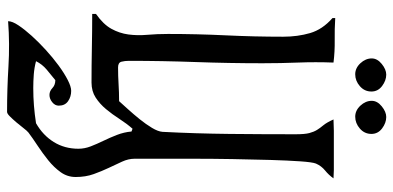

<svg xmlns="http://www.w3.org/2000/svg" viewBox="-312 -584 1140 557"><g transform="rotate(90 258.5 -305.0)"><path d="M32 -707Q64 -705 96.5 -705.5Q129 -706 161 -702Q159 -650 161 -599Q163 -548 163 -496Q163 -399 159.5 -302Q156 -205 156 -108Q156 -97 158.5 -87Q161 -77 175 -77Q200 -77 224 -78.5Q248 -80 273 -80Q282 -90 296.5 -106Q311 -122 325.5 -140Q340 -158 350.5 -175.5Q361 -193 362 -206Q367 -303 368 -399Q369 -495 369 -592Q369 -619 365.5 -632Q362 -645 356.5 -654Q351 -663 343 -672.5Q335 -682 326 -702L359 -703H473L497 -702Q487 -688 474 -677.5Q461 -667 454 -651Q450 -641 447.5 -605Q445 -569 443.5 -518.5Q442 -468 441 -409Q440 -350 440 -294.5Q440 -239 440 -193.5Q440 -148 440 -125Q440 -107 448.5 -88.5Q457 -70 466.5 -50Q476 -30 484.5 -6.5Q493 17 493 46Q493 70 479 89.5Q465 109 444.5 125.5Q424 142 402 156.5Q380 171 364 183Q359 187 351 197.5Q343 208 334 218.5Q325 229 317 237Q309 245 304 245Q238 245 172.5 241Q107 237 41 242Q41 230 53 212Q65 194 83.5 173.5Q102 153 124.5 132.5Q147 112 169.5 95.5Q192 79 211.5 69Q231 59 243 59Q260 59 273 68Q286 77 286 95Q286 106 276 114Q266 122 255 122Q244 122 235 113.5Q226 105 212 105Q197 117 181.5 130Q166 143 157 161Q176 166 195.5 167.5Q215 169 235 169Q261 169 286 167Q311 165 337 161Q372 141 391.5 109.5Q411 78 411 38Q411 20 404 2Q397 -16 388 -34.5Q379 -53 371 -73.5Q363 -94 361 -116L353 -119Q338 -102 324.5 -81Q311 -60 296 -42Q281 -24 262.5 -12Q244 0 219 0Q169 0 119.5 -1Q70 -2 20 -2V-13Q50 -34 63 -57.5Q76 -81 79.5 -107Q83 -133 80.5 -161.5Q78 -190 78 -222Q78 -306 82 -389Q86 -472 86 -556Q86 -598 75.5 -634Q65 -670 32 -699ZM319 -855Q336 -855 352 -843Q368 -831 368 -812Q368 -792 352.5 -778.5Q337 -765 318 -765Q300 -765 286 -780Q272 -795 272 -813Q272 -829 288 -842Q304 -855 319 -855ZM196 -855Q213 -855 229 -843Q245 -831 245 -812Q245 -792 229.5 -778.5Q214 -765 195 -765Q177 -765 163 -780Q149 -795 149 -813Q149 -829 165 -842Q181 -855 196 -855Z"/></g></svg>

Font: Germanica
Style: Regular
Weight: 400
Designer: Peter Wiegel
Foundry: Peter Wiegel